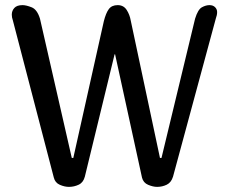

<svg xmlns="http://www.w3.org/2000/svg" viewBox="-20 -729 889 749"><path d="M741 -656Q752 -692 767.5 -700.5Q783 -709 797 -709Q811 -709 819 -701Q827 -693 827 -682Q827 -670 822 -657L655 -40Q648 -17 630.5 -8.5Q613 0 593 0Q577 0 558 -8Q539 -16 534 -36L429 -517H427L311 -40Q305 -17 287 -8.5Q269 0 249 0Q232 0 213.5 -8Q195 -16 190 -36L30 -650Q26 -661 26 -672Q26 -687 36 -698Q46 -709 68 -709Q82 -709 103.5 -700.5Q125 -692 136 -656L260 -113H266L385 -646Q393 -678 404.5 -693.5Q416 -709 439 -709Q462 -709 474 -690.5Q486 -672 490 -649L604 -113H610Z"/></svg>

Font: Marmelad
Style: Regular
Weight: 400
Designer: Manvel Shmavonyan
Foundry: Cyreal
Version: Version 1.110; ttfautohint (v1.8.4.7-5d5b)